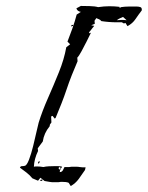

<svg xmlns="http://www.w3.org/2000/svg" viewBox="-20 -582 497 646"><path d="M218 44 211 33Q206 31 201 30.5Q196 30 191 30Q187 30 184 30Q181 30 177 31H163Q159 31 155 31Q151 31 147 30L130 27L116 16L108 26L89 18Q80 7 69 -1.5Q58 -10 47 -18Q49 -23 54 -23Q60 -23 63 -24Q70 -25 77.5 -44.5Q85 -64 91.5 -90.5Q98 -117 103 -139.5Q108 -162 110 -169Q122 -208 141 -251Q160 -294 178 -338.5Q196 -383 203 -423L216 -433L207 -442Q216 -465 224 -487.5Q232 -510 238 -533L252 -542Q240 -544 237 -554L252 -562Q263 -562 281.5 -561.5Q300 -561 310 -558Q330 -561 348 -561Q357 -561 365.5 -560.5Q374 -560 382 -559L383 -555L387 -558Q394 -559 400.5 -559.5Q407 -560 414 -560H440Q447 -560 452.5 -558Q458 -556 457 -547Q452 -540 446.5 -533Q441 -526 436 -518Q426 -503 409 -494L402 -505L397 -503L390 -507H374Q360 -507 347 -508Q334 -509 321 -511Q318 -515 313.5 -517Q309 -519 304 -521L298 -512L299 -502L287 -497L297 -495Q295 -493 293 -490Q291 -487 289 -485Q287 -482 284.5 -479Q282 -476 280 -474V-470L286 -472Q281 -461 272 -443.5Q263 -426 254.5 -410Q246 -394 240 -388L241 -376Q231 -353 221.5 -329Q212 -305 204 -281Q196 -257 186.5 -233Q177 -209 167 -185L164 -183L157 -192H156L152 -190L153 -170L148 -163L147 -157Q128 -134 124 -106L107 -83L108 -74Q95 -47 94 -21Q96 -22 104 -22Q109 -22 115 -21.5Q121 -21 126 -20Q134 -22 144.5 -22.5Q155 -23 163 -23H176Q180 -23 183 -22.5Q186 -22 189 -21Q186 -17 183.5 -12.5Q181 -8 181 -3Q188 -3 191.5 -9Q195 -15 197 -20H213Q217 -21 220.5 -21Q224 -21 228 -21Q233 -21 238 -21Q243 -21 248 -20Q253 -19 258 -19Q263 -19 268 -19L266 -10Q256 5 245 20Q234 35 218 44ZM373 -514Q390 -516 406 -514L394 -525Q389 -523 383.5 -520.5Q378 -518 373 -514ZM219 -493 221 -498H226V-495ZM110 -31 108 -34 109 -38 115 -39ZM179 -11 184 -15 182 -21 177 -17ZM118 27 114 24 121 22 123 23 122 26Z"/></svg>

Font: Water Brush
Style: Regular
Weight: 400
Designer: Robert E. Leuschke
Foundry: Robert E. Leuschke
Version: Version 1.010; ttfautohint (v1.8.4.7-5d5b)